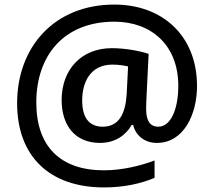

<svg xmlns="http://www.w3.org/2000/svg" viewBox="-20 -734 938 841"><path d="M843 -357C843 -578 691 -714 481 -714C218 -714 55 -528 55 -282C55 -50 196 87 436 87C523 87 598 70 657 45V-31C596 -8 515 12 435 12C244 12 139 -93 139 -285C139 -490 259 -639 481 -639C642 -639 761 -537 761 -358C761 -260 730 -179 673 -179C645 -179 620 -194 620 -259C620 -263 620 -273 621 -294L631 -498C597 -510 530 -523 470 -523C335 -523 250 -428 250 -296C250 -183 310 -108 418 -108C486 -108 532 -143 557 -187H563C573 -144 610 -108 667 -108C786 -108 843 -235 843 -357ZM340 -294C340 -373 375 -451 473 -451C499 -451 524 -447 541 -443L535 -323C530 -238 502 -179 430 -179C375 -179 340 -213 340 -294Z"/></svg>

Font: Noto Sans Lisu Medium
Style: Regular
Weight: 500
Designer: Monotype Design Team. David Williams.
Foundry: Monotype Imaging Inc.
Version: Version 2.102